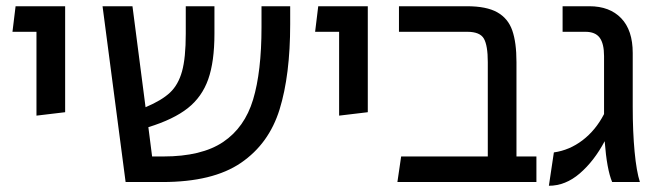

<svg xmlns="http://www.w3.org/2000/svg" viewBox="-20 -584 2123 616"><path d="M97 -482H20L30 -564H189V-224L97 -213Z M911 -564V-506Q911 -343 877 -233Q843 -123 753 -61.5Q663 0 501 0H383L309 -564H405L447 -240Q499 -262 525.5 -287Q552 -312 564 -355Q576 -398 576 -476V-564H668V-476Q668 -386 648 -329.5Q628 -273 582.5 -237Q537 -201 456 -176L468 -82H504Q627 -82 696 -128.5Q765 -175 792 -264.5Q819 -354 819 -497V-564Z M1068 -482H991L1001 -564H1160V-224L1068 -213Z M1701 -82V0H1255L1267 -82H1545V-385Q1545 -438 1532.5 -460Q1520 -482 1479 -482H1260V-564H1478Q1541 -564 1575.5 -544.5Q1610 -525 1623.5 -486.5Q1637 -448 1637 -385V-82Z M1944 0Q1927 -40 1920 -131Q1886 -67 1840 -27.5Q1794 12 1741 12L1757 -95Q1807 -102 1849 -134Q1891 -166 1918 -218V-226V-404Q1918 -444 1904 -463Q1890 -482 1858 -482H1785V-564H1871Q1936 -564 1973 -525.5Q2010 -487 2010 -414V-241Q2010 -161 2016 -97.5Q2022 -34 2033 0Z"/></svg>

Font: Fira GO
Style: Regular
Weight: 400
Designer: Carrois Corporate
Foundry: Carrois Corporate GbR
Version: Version 0.300